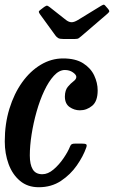

<svg xmlns="http://www.w3.org/2000/svg" viewBox="-22 -775 478 805"><path d="M387.5 -396Q387.5 -350.5 364.5 -331.5Q341.5 -312.5 313 -312.5Q289.5 -312.5 269.8 -326.2Q250 -340 250 -370.5Q250.5 -397 262.5 -411.2Q274.5 -425.5 286.2 -434.2Q298 -443 298 -452.5Q298 -461.5 283.8 -471.5Q269.5 -481.5 250 -481.5Q226 -481.5 204 -457.5Q182 -433.5 163.5 -394.2Q145 -355 131.5 -307.2Q118 -259.5 110.5 -211.5Q103 -163.5 103 -123Q103 -85.5 115.2 -65Q127.5 -44.5 155.5 -44.5Q179 -44.5 202.5 -64.5Q226 -84.5 244.5 -111.8Q263 -139 271.5 -160.5Q274.5 -168 278.8 -170.5Q283 -173 295 -173H320Q335 -173 339.2 -170Q343.5 -167 339.5 -156Q327 -120 300.2 -81.5Q273.5 -43 233.5 -16.5Q193.5 10 140.5 10Q93.5 10 61.8 -16.8Q30 -43.5 14 -87.2Q-2 -131 -2 -182Q-2 -256 17.5 -319.2Q37 -382.5 70.8 -429.8Q104.5 -477 148.8 -503.5Q193 -530 242.5 -530Q294.5 -530 326.5 -509.8Q358.5 -489.5 373 -458.5Q387.5 -427.5 387.5 -396ZM210.5 -626 145.5 -715.5Q141 -722 140.8 -725.5Q140.5 -729 148.5 -734.5L163.5 -746Q172.5 -752 175.8 -751.2Q179 -750.5 186.5 -745L255 -691Q267 -682 277.8 -681.8Q288.5 -681.5 304.5 -691L402.5 -751Q411.5 -756.5 414.8 -755Q418 -753.5 423 -747L430.5 -738.5Q436 -732 436.2 -728.2Q436.5 -724.5 428.5 -717.5L318.5 -623Q312 -617.5 307.5 -614.5Q303 -611.5 291 -611.5H244Q229 -611.5 222.2 -615.2Q215.5 -619 210.5 -626Z"/></svg>

Font: Besley* Condensed Medium
Style: Italic
Weight: 500
Width: 3
Italic angle: -13°
Designer: Owen Earl
Foundry: indestructible type*
Version: Version 3.000; ttfautohint (v1.8.3)